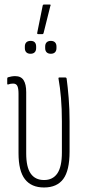

<svg xmlns="http://www.w3.org/2000/svg" viewBox="-20 -824 380 850"><path d="M175 6Q119 6 90.5 -30.5Q62 -67 62 -146V-409Q62 -432 57 -443Q52 -454 38 -454Q32 -454 26.5 -453Q21 -452 16 -450Q12 -449 12 -454V-476Q12 -481 16 -482Q22 -484 30.5 -485.5Q39 -487 47 -487Q73 -487 84.5 -469Q96 -451 96 -416V-145Q96 -84 116 -55.5Q136 -27 175 -27Q214 -27 234 -56.5Q254 -86 254 -149V-287Q254 -343 250 -390Q246 -437 239 -476Q238 -481 243 -481H269Q274 -481 275 -476Q280 -439 284 -390.5Q288 -342 288 -287V-153Q288 -69 260 -31.5Q232 6 175 6ZM149 -673Q143 -673 145 -680L169 -799Q170 -804 175 -804H200Q203 -804 204 -802.5Q205 -801 203 -798L173 -678Q172 -673 168 -673ZM115 -586Q103 -586 96.5 -592.5Q90 -599 90 -611V-618Q90 -630 96.5 -636.5Q103 -643 116 -643Q128 -643 134 -636.5Q140 -630 140 -618V-611Q140 -599 133.5 -592.5Q127 -586 115 -586ZM205 -586Q193 -586 186.5 -592.5Q180 -599 180 -611V-618Q180 -630 186.5 -636.5Q193 -643 205 -643Q217 -643 223.5 -636.5Q230 -630 230 -618V-611Q230 -599 223.5 -592.5Q217 -586 205 -586Z"/></svg>

Font: Sofia Sans Extra Condensed ExtraLight
Style: Regular
Weight: 250
Designer: Botio Nikoltchev, Ani Petrova
Foundry: lettersoup
Version: Version 4.101